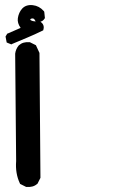

<svg xmlns="http://www.w3.org/2000/svg" viewBox="-20 -574 540 772"><path d="M83.5 176.8 64 167 61 165.5 59.6 162.6Q41 123 44.9 73.7L41 -357.4V-357.9V-358.4Q43.5 -377 55.2 -391.1L55.7 -391.6L56.2 -392.1Q72.8 -406.7 98.6 -404.3H100.6L102.1 -403.3L121.6 -393.6L124.5 -392.1L126 -388.7L137.7 -363.3L138.7 -361.3V-359.4L142.6 138.7V141.1L141.6 143.1L131.8 162.6L130.9 164.6L129.4 165.5Q121.1 172.9 110.4 175.8Q99.6 178.7 86.9 177.7H85ZM123.5 -487.8 121.1 -491.7Q118.2 -497.6 115 -499Q111.8 -500.5 106.9 -499.5L101.6 -497.1Q101.6 -496.1 102.5 -494.1Q102.5 -493.7 104 -492.4Q105.5 -491.2 110.6 -489.7Q115.7 -488.3 123.5 -487.8ZM142.6 -486.8 144 -485.4Q151.4 -480.5 154.3 -472.7Q157.2 -464.8 154.8 -456.5L153.8 -452.1L149.9 -450.2Q120.1 -435.5 89.8 -422.9L29.3 -397.5L25.4 -395.5L22 -397L12.2 -400.9L6.8 -403.3L5.9 -408.2L2.9 -423.8L2.4 -427.7L4.4 -430.7L7.3 -435.5L8.8 -438.5L11.7 -439.5L63 -461.9Q48.8 -481.4 51.8 -501Q55.2 -523.9 69.3 -539.6Q85 -556.2 111.8 -553.2Q137.7 -550.3 155.8 -529.8L157.7 -527.3L158.2 -524.4L160.2 -504.9L160.6 -501.5L158.7 -498.5Q152.8 -489.3 142.6 -486.8Z"/></svg>

Font: NaikaiFont
Style: Bold
Weight: 700
Version: Version 1.89